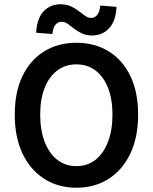

<svg xmlns="http://www.w3.org/2000/svg" viewBox="-20 -866 714 898"><path d="M337 12Q252 12 187 -29.5Q122 -71 85.5 -147.5Q49 -224 49 -330Q49 -436 85.5 -511Q122 -586 187 -626Q252 -666 337 -666Q423 -666 488 -626Q553 -586 589.5 -511Q626 -436 626 -330Q626 -224 589.5 -147.5Q553 -71 488 -29.5Q423 12 337 12ZM337 -89Q389 -89 426.5 -118.5Q464 -148 485 -202.5Q506 -257 506 -330Q506 -403 485 -455.5Q464 -508 426.5 -536.5Q389 -565 337 -565Q286 -565 248 -536.5Q210 -508 189 -455.5Q168 -403 168 -330Q168 -257 189 -202.5Q210 -148 248 -118.5Q286 -89 337 -89ZM410 -700Q383 -700 362.5 -710Q342 -720 326 -732.5Q310 -745 296.5 -754.5Q283 -764 267 -764Q251 -764 239.5 -750.5Q228 -737 225 -707L149 -713Q153 -780 184 -813Q215 -846 264 -846Q291 -846 311.5 -836.5Q332 -827 348 -814.5Q364 -802 378 -792Q392 -782 407 -782Q423 -782 434.5 -796Q446 -810 449 -840L525 -834Q522 -768 490.5 -734Q459 -700 410 -700Z"/></svg>

Font: Source Sans 3 SemiBold
Style: Regular
Weight: 600
Designer: Paul D. Hunt
Foundry: Adobe
Version: Version 3.046;hotconv 1.0.118;makeotfexe 2.5.65603